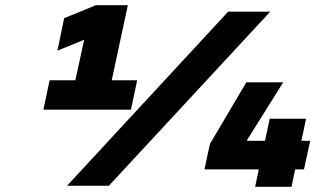

<svg xmlns="http://www.w3.org/2000/svg" viewBox="-20 -715 1214 739"><path d="M147 -293H484L508 -406H410L472 -695H349L227 -645L201 -520L304 -562L270 -406H171ZM238 0H399L1020 -670H858ZM767 -63H976L962 4H1102L1116 -63H1150L1174 -173H1140L1158 -258H1018L1000 -173H931V-176L1070 -398H928L788 -161Z"/></svg>

Font: LT Wave Black
Style: Italic
Weight: 900
Designer: Daniel Lyons
Version: Version 2.5 (Glyphs App)